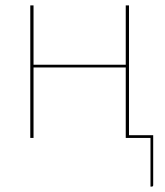

<svg xmlns="http://www.w3.org/2000/svg" viewBox="-20 -510 612 710"><path d="M457 -490V-10H546.5V174.5Q546.5 180 541 180H536.5V0H445V-260.5H104V0H92V-490H104V-270.5H445V-490Z"/></svg>

Font: Lato Hairline
Style: Regular
Weight: 100
Designer: Lukasz Dziedzic
Foundry: tyPoland Lukasz Dziedzic
Version: Version 2.007; 2014-02-27